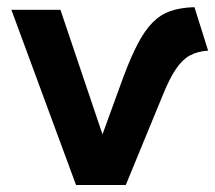

<svg xmlns="http://www.w3.org/2000/svg" viewBox="-20 -528 614 548"><path d="M197 0 12.5 -500H152.5L272.5 -144.5L333.5 -312Q354.5 -367.5 374 -404.5Q393.5 -441.5 415.8 -464Q438 -486.5 466.8 -496.5Q495.5 -506.5 535 -507.5L574 -383.5Q544 -381.5 522.5 -370Q501 -358.5 482.8 -332Q464.5 -305.5 445 -257.5L339 0Z"/></svg>

Font: Geologica Cursive Medium
Style: Regular
Weight: 500
Designer: Sindre Bremnes, Frode Helland
Foundry: Monokrom Skriftforlag AS
Version: Version 1.010;gftools[0.9.28]